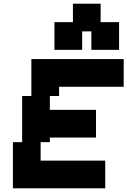

<svg xmlns="http://www.w3.org/2000/svg" viewBox="-20 -1020 690 1040"><path d="M300 -550H650V-700H150V-500H100V-250H50V0H550V-150H200V-250H250V-275H500V-425H250V-500H300ZM275 -750H425V-850H475V-750H625V-900H525V-1000H375V-900H275Z"/></svg>

Font: LS-VG5000 Bold Shifted
Style: Regular
Weight: 400
Designer: Justin Bihan, 2021
Foundry: Justin Bihan, 2021
Version: Version 1.000;Glyphs 3.1.2 (3151)